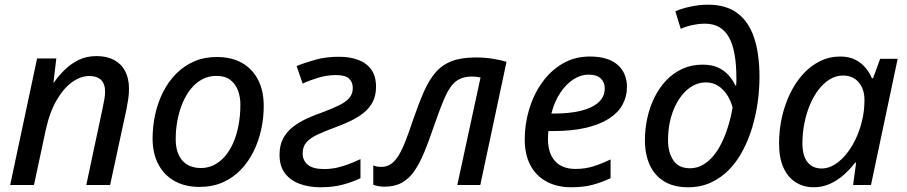

<svg xmlns="http://www.w3.org/2000/svg" viewBox="-20 -789 3869 819"><path d="M23.4 0 138.2 -539.6H220.2L208 -437H210Q229 -464.4 254.9 -490.2Q280.8 -516.1 314.7 -533Q348.6 -549.8 391.6 -549.8Q435.5 -549.8 466.6 -533.2Q497.6 -516.6 513.9 -485.4Q530.3 -454.1 530.3 -410.2Q530.3 -388.7 526.9 -365.7Q523.4 -342.8 519.5 -323.2L449.7 0H348.1L418.9 -333Q423.3 -354 425.8 -369.4Q428.2 -384.8 428.2 -397.9Q428.2 -431.2 411.1 -448Q394 -464.8 360.4 -464.8Q325.2 -464.8 288.8 -439.5Q252.4 -414.1 222.2 -362.8Q191.9 -311.5 174.8 -233.4L125 0Z M831.1 8.3Q769.5 8.3 724.6 -16.8Q679.7 -42 655.3 -88.4Q630.9 -134.8 630.9 -198.2Q630.9 -251 642.1 -301.5Q653.3 -352.1 675.5 -396.2Q697.8 -440.4 731 -474.1Q764.2 -507.8 807.6 -526.9Q851.1 -545.9 904.8 -545.9Q967.3 -545.9 1012 -520.8Q1056.6 -495.6 1080.8 -448.7Q1105 -401.9 1105 -336.9Q1105 -285.6 1094 -235.8Q1083 -186 1061 -141.8Q1039.1 -97.7 1006.3 -64Q973.6 -30.3 929.9 -11Q886.2 8.3 831.1 8.3ZM837.9 -72.3Q866.7 -72.3 892.3 -85Q918 -97.7 938.7 -121.3Q959.5 -145 974.4 -178.5Q989.3 -211.9 997.3 -253.7Q1005.4 -295.4 1005.4 -343.8Q1005.4 -374.5 995.4 -402.3Q985.4 -430.2 962.9 -447.8Q940.4 -465.3 902.8 -465.3Q870.1 -465.3 843 -450.9Q815.9 -436.5 794.9 -410.9Q773.9 -385.3 759.5 -351.3Q745.1 -317.4 737.3 -277.8Q729.5 -238.3 729.5 -195.8Q729.5 -136.7 757.6 -104.5Q785.6 -72.3 837.9 -72.3Z M1346.2 9.8Q1298.8 9.8 1259.3 -4.4Q1219.7 -18.6 1196 -49.1Q1172.4 -79.6 1172.4 -128.9Q1172.4 -169.4 1187.7 -198.2Q1203.1 -227.1 1229.5 -247.6Q1255.9 -268.1 1288.3 -283Q1320.8 -297.9 1354.5 -309.6Q1397.9 -325.7 1427 -340.1Q1456.1 -354.5 1470.5 -371.8Q1484.9 -389.2 1484.9 -413.6Q1484.9 -438.5 1469 -453.6Q1453.1 -468.8 1413.6 -468.8Q1375.5 -468.8 1339.4 -458Q1303.2 -447.3 1271 -432.6L1245.1 -507.3Q1279.8 -521.5 1325.4 -534.2Q1371.1 -546.9 1425.8 -546.9Q1471.7 -546.9 1507.3 -533.9Q1543 -521 1563.5 -492.7Q1584 -464.4 1584 -418.5Q1584 -381.3 1569.8 -354.2Q1555.7 -327.1 1530.8 -307.4Q1505.9 -287.6 1474.4 -272.7Q1442.9 -257.8 1408.2 -245.1Q1364.7 -229 1334.2 -214.8Q1303.7 -200.7 1287.4 -182.1Q1271 -163.6 1271 -134.3Q1271 -104.5 1293 -86.2Q1314.9 -67.9 1362.3 -67.9Q1390.6 -67.9 1417 -73.7Q1443.4 -79.6 1468.8 -89.4Q1494.1 -99.1 1517.6 -110.4V-28.8Q1481.4 -11.7 1440.9 -1Q1400.4 9.8 1346.2 9.8Z M1620.1 7.3Q1605.5 7.3 1593.3 4.9Q1581.1 2.4 1572.3 -0.5V-83.5Q1580.1 -80.1 1588.4 -78.6Q1596.7 -77.1 1606.4 -77.1Q1629.9 -77.1 1647.7 -89.4Q1665.5 -101.6 1680.7 -126.5Q1695.8 -151.4 1710.7 -189.9Q1725.6 -228.5 1743.2 -281.2Q1766.6 -348.6 1788.3 -398.2Q1810.1 -447.8 1838.1 -480.2Q1866.2 -512.7 1907.2 -528.3Q1948.2 -543.9 2009.3 -543.9Q2046.9 -543.9 2080.8 -538.6Q2114.7 -533.2 2140.6 -525.4L2028.8 0H1930.7L2029.8 -458.5Q2022.5 -460 2013.2 -461.2Q2003.9 -462.4 1993.2 -462.4Q1951.2 -462.4 1925 -442.1Q1898.9 -421.9 1878.2 -375Q1857.4 -328.1 1829.6 -247.1Q1809.1 -186.5 1789.6 -139.4Q1770 -92.3 1747.6 -59.6Q1725.1 -26.9 1694.3 -9.8Q1663.6 7.3 1620.1 7.3Z M2417.5 9.8Q2356.4 9.8 2311.8 -14.2Q2267.1 -38.1 2242.7 -83.7Q2218.3 -129.4 2218.3 -194.3Q2218.3 -260.3 2237.3 -323.2Q2256.3 -386.2 2292.5 -437Q2328.6 -487.8 2379.9 -517.8Q2431.2 -547.9 2496.1 -547.9Q2574.2 -547.9 2614.3 -512.7Q2654.3 -477.5 2654.3 -418Q2654.3 -377 2635.5 -342.5Q2616.7 -308.1 2577.6 -283Q2538.6 -257.8 2479.5 -243.9Q2420.4 -230 2339.4 -230H2319.3Q2318.4 -222.2 2317.9 -212.9Q2317.4 -203.6 2317.4 -195.3Q2317.4 -136.2 2347.2 -102.3Q2377 -68.4 2435.5 -68.4Q2475.1 -68.4 2509.8 -79.1Q2544.4 -89.8 2584.5 -108.9V-28.8Q2546.4 -11.2 2507.8 -0.7Q2469.2 9.8 2417.5 9.8ZM2332 -304.7H2346.7Q2407.7 -304.7 2455.6 -315.9Q2503.4 -327.1 2531.5 -351.1Q2559.6 -375 2559.6 -412.1Q2559.6 -438.5 2542.2 -454.6Q2524.9 -470.7 2490.2 -470.7Q2458 -470.7 2426.8 -450.9Q2395.5 -431.2 2370.4 -393.8Q2345.2 -356.4 2332 -304.7Z M2915 9.8Q2853.5 9.8 2812.5 -15.6Q2771.5 -41 2751.2 -86.2Q2731 -131.3 2731 -190.4Q2731 -239.7 2741.5 -286.9Q2752 -334 2772.5 -375Q2793 -416 2822.8 -447Q2852.5 -478 2891.1 -495.6Q2929.7 -513.2 2976.6 -513.2Q3015.6 -513.2 3042.5 -501Q3069.3 -488.8 3087.6 -468.3Q3106 -447.8 3117.2 -423.8H3120.1Q3121.1 -432.1 3121.1 -441.4Q3121.1 -450.7 3121.1 -457Q3121.1 -574.7 3088.6 -631.3Q3056.2 -688 2987.3 -688Q2961.9 -688 2934.1 -682.1Q2906.2 -676.3 2883.8 -666L2860.8 -740.7Q2886.7 -752.4 2924.8 -760.7Q2962.9 -769 3000.5 -769Q3077.1 -769 3125.5 -732.9Q3173.8 -696.8 3196.8 -627.9Q3219.7 -559.1 3219.7 -460.4Q3219.7 -408.7 3212.2 -354Q3204.6 -299.3 3189 -246.6Q3173.3 -193.8 3148.9 -147.5Q3124.5 -101.1 3090.6 -65.9Q3056.6 -30.8 3012.9 -10.5Q2969.2 9.8 2915 9.8ZM2923.3 -71.3Q2952.6 -71.3 2977.3 -85.2Q3002 -99.1 3022.5 -123.5Q3043 -147.9 3058.8 -180.7Q3074.7 -213.4 3086.4 -251.7Q3098.1 -290 3105 -330.6Q3096.7 -360.8 3081.1 -384.8Q3065.4 -408.7 3043 -423.1Q3020.5 -437.5 2990.7 -437.5Q2963.9 -437.5 2939.7 -425.3Q2915.5 -413.1 2895.5 -390.6Q2875.5 -368.2 2860.6 -337.6Q2845.7 -307.1 2837.6 -269.8Q2829.6 -232.4 2829.6 -190.4Q2829.6 -138.7 2852.3 -105Q2875 -71.3 2923.3 -71.3Z M3450.7 9.8Q3408.2 9.8 3374.8 -11Q3341.3 -31.7 3322.3 -73.2Q3303.2 -114.7 3303.2 -177.2Q3303.2 -234.9 3315.4 -289.1Q3327.6 -343.3 3350.3 -390.1Q3373 -437 3405 -472.4Q3437 -507.8 3477.3 -527.8Q3517.6 -547.9 3564 -547.9Q3600.1 -547.9 3626.5 -535.2Q3652.8 -522.5 3670.9 -501.2Q3689 -480 3699.2 -455.1H3704.1L3734.4 -538.1H3809.1L3695.3 0H3619.1L3631.8 -95.2H3627.9Q3606.4 -67.4 3579.6 -43.5Q3552.7 -19.5 3520.5 -4.9Q3488.3 9.8 3450.7 9.8ZM3484.9 -70.3Q3520.5 -70.3 3554.7 -96.9Q3588.9 -123.5 3615.5 -168.5Q3642.1 -213.4 3655.8 -268.6Q3662.6 -294.9 3665 -317.9Q3667.5 -340.8 3667.5 -362.3Q3667.5 -408.7 3643.1 -437.7Q3618.7 -466.8 3576.2 -466.8Q3546.4 -466.8 3520 -450.9Q3493.7 -435.1 3472.2 -407.2Q3450.7 -379.4 3435.3 -343Q3419.9 -306.6 3411.4 -264.2Q3402.8 -221.7 3402.8 -177.7Q3402.8 -125 3424.3 -97.7Q3445.8 -70.3 3484.9 -70.3Z"/></svg>

Font: Open Sans Medium
Style: Italic
Weight: 500
Italic angle: -12°
Designer: Monotype Design Team
Foundry: Monotype Imaging Inc.
Version: Version 3.000